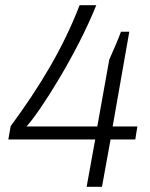

<svg xmlns="http://www.w3.org/2000/svg" viewBox="-20 -718 576 738"><path d="M313 0H372L405 -182H500L508 -232H413L477 -596H445C435 -569 416 -524 400 -489L354 -232H82C133 -287 275 -510 350 -698H286C222 -532 134 -387 21 -233L12 -182H346Z"/></svg>

Font: Archivo ExtraLight
Style: Italic
Weight: 200
Italic angle: -10°
Designer: Hector Gatti
Foundry: Omnibus-Type
Version: Version 2.001